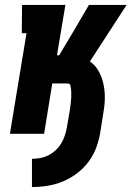

<svg xmlns="http://www.w3.org/2000/svg" viewBox="-20 -540 540 775"><path d="M109 215V101Q125 101 142 98Q159 95 175 87Q191 79 204.5 66.5Q218 54 227 39Q236 24 241.5 7.5Q247 -9 250 -26L262 -96Q264 -109 265.5 -121.5Q267 -134 267.5 -146.5Q268 -159 267.5 -171.5Q267 -184 264 -196Q263 -199 260 -201Q257 -203 254 -203H191L158 0H20L87 -406H68L69 -520H244L210 -317H219L278 -416L339 -520H491L343 -292Q366 -276 379.5 -250.5Q393 -225 398.5 -196.5Q404 -168 403 -138Q402 -108 396 -77L385 -7Q380 24 369 54.5Q358 85 338 112Q318 139 291 159.5Q264 180 233.5 192.5Q203 205 171.5 210Q140 215 109 215Z"/></svg>

Font: Iosevka Curly Slab Heavy
Style: Italic
Weight: 900
Italic angle: -9°
Monospace: yes
Designer: Belleve Invis
Foundry: Belleve Invis
Version: Version 22.1.2; ttfautohint (v1.8.4)